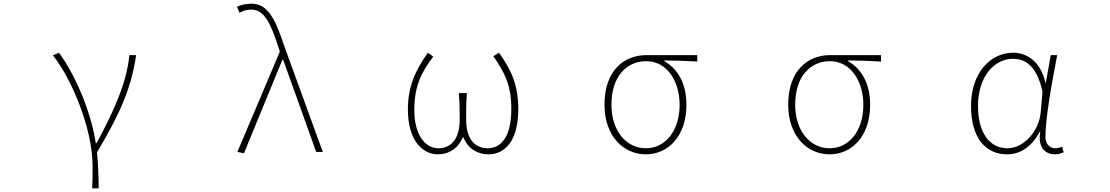

<svg xmlns="http://www.w3.org/2000/svg" viewBox="-20 -827 6040 1045"><path d="M482 198H517C517 136 514 62 508 2C634 -209 695 -349 721 -527H684C669 -364 586 -199 506 -48H501C476 -224 382 -432 301 -540L268 -526C368 -401 484 -129 484 78C484 125 484 147 482 198Z M1308 7 1517 -502H1521L1701 0H1737L1528 -574C1479 -722 1439 -807 1348 -807C1315 -807 1288 -799 1270 -790L1284 -757C1299 -766 1319 -775 1345 -775C1418 -775 1451 -705 1494 -574L1503 -546L1272 0Z M2364 13C2421 13 2474 -18 2498 -79H2502C2527 -18 2579 13 2638 13C2730 13 2801 -62 2801 -234C2801 -368 2760 -450 2696 -540L2665 -521C2730 -428 2763 -359 2763 -234C2763 -85 2709 -20 2634 -20C2578 -20 2517 -55 2517 -177C2517 -217 2517 -267 2521 -320H2477C2482 -267 2482 -217 2482 -177C2482 -55 2422 -20 2366 -20C2296 -20 2235 -90 2235 -228C2235 -356 2272 -432 2338 -519L2309 -540C2247 -453 2200 -363 2200 -232C2200 -65 2277 13 2364 13Z M3495 13C3615 13 3716 -84 3716 -257C3716 -371 3670 -452 3596 -494V-498C3657 -498 3714 -496 3775 -492V-527H3498C3378 -527 3270 -445 3270 -257C3270 -84 3376 13 3495 13ZM3495 -20C3390 -20 3308 -113 3308 -257C3308 -413 3392 -494 3497 -494C3613 -494 3679 -381 3679 -257C3679 -113 3600 -20 3495 -20Z M4495 13C4615 13 4716 -84 4716 -257C4716 -371 4670 -452 4596 -494V-498C4657 -498 4714 -496 4775 -492V-527H4498C4378 -527 4270 -445 4270 -257C4270 -84 4376 13 4495 13ZM4495 -20C4390 -20 4308 -113 4308 -257C4308 -413 4392 -494 4497 -494C4613 -494 4679 -381 4679 -257C4679 -113 4600 -20 4495 -20Z M5461 13C5534 13 5595 -29 5639 -109H5642C5627 -29 5667 13 5720 13C5743 13 5758 7 5769 2L5761 -28C5751 -24 5736 -20 5723 -20C5694 -20 5670 -44 5670 -79C5670 -188 5705 -375 5734 -527H5699L5672 -376H5670C5644 -496 5565 -540 5494 -540C5373 -540 5265 -434 5265 -249C5265 -74 5347 13 5461 13ZM5464 -20C5362 -20 5303 -110 5303 -249C5303 -414 5394 -507 5493 -507C5546 -507 5620 -485 5654 -328L5645 -222C5637 -112 5551 -20 5464 -20Z"/></svg>

Font: Harano Aji Gothic K1 ExtraLight
Style: Regular
Weight: 250
Foundry: Masamichi Hosoda
Version: HaranoAjiGothicK1-ExtraLight version 20230610;ttx 4.39.4